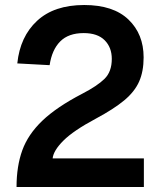

<svg xmlns="http://www.w3.org/2000/svg" viewBox="-20 -746 640 766"><path d="M46 0Q46 -83 69 -146.5Q92 -210 149 -264.5Q206 -319 308 -372Q368 -403 397 -431.5Q426 -460 426 -511Q426 -557 397.5 -585.5Q369 -614 314 -614Q253 -614 220 -580.5Q187 -547 178 -486L49 -493Q60 -600 128 -663Q196 -726 316 -726Q432 -726 492.5 -668Q553 -610 553 -517Q553 -461 535 -420.5Q517 -380 475.5 -345.5Q434 -311 363 -273Q273 -225 233 -185Q193 -145 190 -114H554V0Z"/></svg>

Font: Geist Mono SemiBold
Style: Regular
Weight: 600
Monospace: yes
Designer: Basement.studio, Andrés Briganti, Mateo Zaragoza
Foundry: Basement.studio, Vercel, Andrés Briganti, Guido Ferreyra, Mateo Zaragoza
Version: Version 1.500; ttfautohint (v1.8.4.7-5d5b)